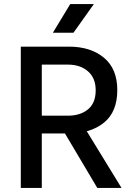

<svg xmlns="http://www.w3.org/2000/svg" viewBox="-20 -931 654 951"><path d="M83 0V-700H321Q429 -700 495 -645Q561 -590 561 -485Q561 -377 495 -323.5Q429 -270 321 -270H131V-358H316Q378 -358 416 -389.5Q454 -421 454 -484Q454 -544 416 -577.5Q378 -611 316 -611H143L187 -651V0ZM462 0 275 -315H389L582 0ZM242 -769 328 -911H445L344 -769Z"/></svg>

Font: SUSE Medium
Style: Regular
Weight: 500
Designer: Rene Bieder
Foundry: SUSE
Version: Version 1.000